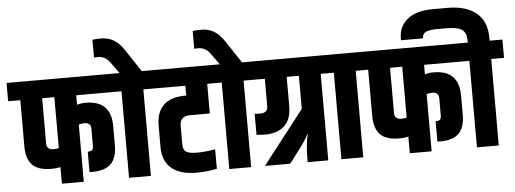

<svg xmlns="http://www.w3.org/2000/svg" viewBox="-95 -1061 3286 1225"><g transform="rotate(-5 1548.0 -449.0)"><path d="M256 -554H178V-264Q178 -224 223 -224Q242 -224 256 -228ZM432 -372Q414 -372 396 -366V0H256V-106Q226 -100 199 -100Q113 -100 75.5 -139Q38 -178 38 -258V-554H-40V-671H684V-554H396V-493Q418 -501 452 -501Q614 -501 614 -338V-214Q614 -135 576 -96.5Q538 -58 455 -58Q444 -58 438 -59V-189Q460 -189 467 -197Q474 -205 474 -228V-333Q474 -372 432 -372Z M908 -671V-554H826V0H686V-554H604V-671H684L632 -743Q602 -785 556 -785Q540 -785 530 -784V-898Q552 -901 589 -901Q626 -901 662 -882.5Q698 -864 732 -813L826 -671Z M1043 -304V-181Q1043 -147 1063.5 -134.5Q1084 -122 1132.5 -122Q1181 -122 1249 -133V-8Q1180 5 1118 5Q1013 5 958 -41.5Q903 -88 903 -178V-315Q903 -401 949.5 -446Q996 -491 1089 -491H1095V-554H828V-671H1325V-554H1235V-364H1106Q1076 -364 1059.5 -348.5Q1043 -333 1043 -304Z M1550 -671V-554H1468V0H1328V-554H1246V-671H1326L1274 -743Q1244 -785 1198 -785Q1182 -785 1172 -784V-898Q1194 -901 1231 -901Q1268 -901 1304 -882.5Q1340 -864 1374 -813L1468 -671Z M2044 -671V-554H1962V0H1830V-25Q1830 -111 1846 -179H1844Q1823 -136 1763 -59L1718 0H1556L1822 -342V-554H1744V-366Q1744 -282 1699 -240.5Q1654 -199 1575 -199L1520 -202V-337Q1538 -335 1554 -335Q1604 -335 1604 -378V-554H1470V-671Z M2046 -554H1964V-671H2268V-554H2186V0H2046Z M2484 -554H2406V-264Q2406 -224 2451 -224Q2470 -224 2484 -228ZM2660 -372Q2642 -372 2624 -366V0H2484V-106Q2454 -100 2427 -100Q2341 -100 2303.5 -139Q2266 -178 2266 -258V-554H2188V-671H2912V-554H2624V-493Q2646 -501 2680 -501Q2842 -501 2842 -338V-214Q2842 -135 2804 -96.5Q2766 -58 2683 -58Q2672 -58 2666 -59V-189Q2688 -189 2695 -197Q2702 -205 2702 -228V-333Q2702 -372 2660 -372Z M3054 -687V-671H3136V-554H3054V0H2914V-554H2832V-671H2914V-684Q2914 -734 2886 -754Q2858 -774 2785 -774H2723Q2677 -774 2654.5 -763Q2632 -752 2632 -723H2491V-736Q2491 -810 2547 -856.5Q2603 -903 2711 -903H2805Q2922 -903 2988 -849.5Q3054 -796 3054 -687Z"/></g></svg>

Font: Khand
Style: Bold
Weight: 700
Designer: Devanagari: Sanchit Sawaria, Jyotish Sonowal; Latin: Satya Rajpurohit
Foundry: Indian Type Foundry
Version: Version 1.101;PS 1.0;hotconv 1.0.78;makeotf.lib2.5.61930; tt